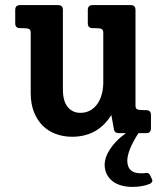

<svg xmlns="http://www.w3.org/2000/svg" viewBox="-20 -525 645 757"><path d="M575.2 -18.6Q575.2 -10.3 570.6 -5.1Q565.9 0 556.2 0H449.2Q440.9 0 435.8 -3.4Q430.7 -6.8 429.2 -15.1L418.9 -71.8Q407.7 -53.2 392.6 -37.4Q377.4 -21.5 358.4 -10Q339.4 1.5 315.7 7.8Q292 14.2 264.2 14.2Q230 14.2 200.2 3.2Q170.4 -7.8 148.4 -29.5Q126.5 -51.3 113.8 -83.5Q101.1 -115.7 101.1 -158.2V-396Q101.1 -407.2 94.5 -410.6Q87.9 -414.1 67.4 -414.1H59.1Q40 -414.1 40 -433.1V-485.8Q40 -504.9 59.1 -504.9H209Q228 -504.9 228 -485.8V-171.9Q228 -126 247.1 -103Q266.1 -80.1 296.9 -80.1Q318.8 -80.1 335.7 -89.6Q352.5 -99.1 364 -115.5Q375.5 -131.8 381.3 -153.8Q387.2 -175.8 387.2 -200.2V-396Q387.2 -407.2 380.6 -410.6Q374 -414.1 353.5 -414.1H345.2Q326.2 -414.1 326.2 -433.1V-485.8Q326.2 -504.9 345.2 -504.9H495.1Q514.2 -504.9 514.2 -485.8V-108.9Q514.2 -97.7 520.5 -94.2Q526.9 -90.8 547.9 -90.8H556.2Q575.2 -90.8 575.2 -71.8ZM578.6 180.2Q582.5 188 579.1 192.9Q575.7 197.8 569.8 200.2Q556.2 205.6 539.6 208.7Q522.9 211.9 502 211.9Q478.5 211.9 458.5 206.3Q438.5 200.7 423.8 189.5Q409.2 178.2 400.9 161.6Q392.6 145 392.6 123Q392.6 110.8 397.5 95.9Q402.3 81.1 412.6 64.9Q422.9 48.8 438.7 32.2Q454.6 15.6 476.6 0H525.9Q503.9 33.7 492.9 61.5Q481.9 89.4 481.9 107.9Q481.9 158.2 534.7 158.2Q538.6 158.2 543.2 158.2Q547.9 158.2 554.7 157.2Q561.5 156.2 565.2 158.2Q568.8 160.2 571.8 166Z"/></svg>

Font: New Telegraph
Style: Bold
Weight: 700
Designer: Frank Baranowski
Foundry: Frank Baranowski
Version: Version 3.001